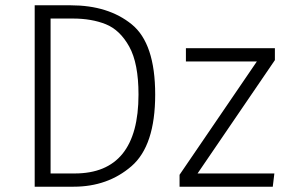

<svg xmlns="http://www.w3.org/2000/svg" viewBox="-20 -705 1087 725"><path d="M258 0H111V-685H247Q389 -685 477.5 -613Q566 -541 566 -348Q566 -155 476.5 -77.5Q387 0 258 0ZM262 -50Q503 -50 503 -348Q503 -466 468 -529Q433 -592 379.5 -613.5Q326 -635 255 -635H171V-50ZM1010 0H658V-45L950 -473H682V-523H1018V-478L726 -50H1016Z"/></svg>

Font: Trujillo Light
Style: Regular
Weight: 300
Designer: Fira Sans original fonts by bBox Type GmbH, Carrois Corporate GbR, & Edenspiekermann AG / Changes by Cristiano Sobral
Foundry: Fira Sans original fonts by bBox Type GmbH, Carrois Corporate GbR, & Edenspiekermann AG / Changes by Cristiano Sobral
Version: Version 4.301;July 28, 2020;FontCreator 13.0.0.2655 64-bit